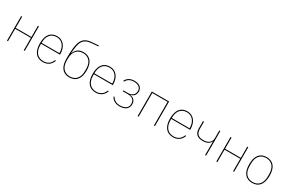

<svg xmlns="http://www.w3.org/2000/svg" viewBox="147 -2078 5132 3423"><g transform="rotate(30 2713.0 -366.5)"><path d="M105 -506H126V-275H450V-506H471V0H450V-256H126V0H105Z M848 12C715 12 636 -77 636 -253C636 -428 713 -518 844 -518C905 -518 956 -494 992 -450C1028 -406 1049 -343 1049 -266V-256H659V-229C659 -92 727 -7 848 -7C933 -7 992 -48 1023 -131L1041 -124C1010 -40 945 12 848 12ZM844 -499C725 -499 659 -414 659 -277V-275H1026V-279C1026 -346 1008 -400 976 -439C944 -478 899 -499 844 -499Z M1393 12C1298 12 1233 -32 1202 -121C1187 -162 1183 -210 1183 -270C1183 -445 1197 -558 1235 -628C1273 -698 1334 -726 1433 -734L1567 -745V-726L1433 -715C1341 -707 1289 -679 1257 -624C1225 -569 1215 -489 1207 -378H1210C1227 -427 1254 -459 1286 -479C1318 -499 1356 -506 1393 -506C1530 -506 1603 -412 1603 -247C1603 -82 1529 12 1393 12ZM1393 -7C1509 -7 1580 -88 1580 -224V-270C1580 -406 1510 -487 1393 -487C1277 -487 1206 -406 1206 -270V-224C1206 -88 1277 -7 1393 -7Z M1935 12C1802 12 1723 -77 1723 -253C1723 -428 1800 -518 1931 -518C1992 -518 2043 -494 2079 -450C2115 -406 2136 -343 2136 -266V-256H1746V-229C1746 -92 1814 -7 1935 -7C2020 -7 2079 -48 2110 -131L2128 -124C2097 -40 2032 12 1935 12ZM1931 -499C1812 -499 1746 -414 1746 -277V-275H2113V-279C2113 -346 2095 -400 2063 -439C2031 -478 1986 -499 1931 -499Z M2428 12C2333 12 2282 -27 2249 -84L2265 -95C2300 -36 2349 -7 2428 -7C2475 -7 2515 -18 2543 -38C2571 -58 2587 -86 2587 -121V-142C2587 -211 2532 -251 2445 -251H2344V-270H2444C2481 -270 2515 -282 2538 -302C2561 -321 2575 -348 2575 -377V-395C2575 -459 2521 -499 2437 -499C2353 -499 2308 -468 2276 -409L2258 -418C2289 -478 2342 -518 2437 -518C2537 -518 2596 -468 2596 -388C2596 -317 2553 -274 2492 -263V-260C2563 -251 2608 -210 2608 -133C2608 -44 2543 12 2428 12Z M2795 -506H3151V0H3130V-487H2816V0H2795Z M3528 12C3395 12 3316 -77 3316 -253C3316 -428 3393 -518 3524 -518C3585 -518 3636 -494 3672 -450C3708 -406 3729 -343 3729 -266V-256H3339V-229C3339 -92 3407 -7 3528 -7C3613 -7 3672 -48 3703 -131L3721 -124C3690 -40 3625 12 3528 12ZM3524 -499C3405 -499 3339 -414 3339 -277V-275H3706V-279C3706 -346 3688 -400 3656 -439C3624 -478 3579 -499 3524 -499Z M4184 -278H4181C4161 -234 4112 -195 4021 -195C3913 -195 3849 -243 3849 -356V-506H3870V-360C3870 -253 3927 -214 4023 -214C4122 -214 4184 -265 4184 -346V-506H4205V0H4184Z M4415 -506H4436V-275H4760V-506H4781V0H4760V-256H4436V0H4415Z M5156 12C5023 12 4946 -77 4946 -253C4946 -429 5023 -518 5156 -518C5289 -518 5366 -429 5366 -253C5366 -77 5289 12 5156 12ZM5156 -7C5277 -7 5343 -92 5343 -229V-277C5343 -414 5277 -499 5156 -499C5035 -499 4969 -414 4969 -277V-229C4969 -92 5035 -7 5156 -7Z"/></g></svg>

Font: Plexus Sans Thin
Style: Regular
Weight: 250
Version: Version 2.001;PS 002.001;hotconv 1.0.70;makeotf.lib2.5.58329